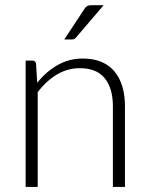

<svg xmlns="http://www.w3.org/2000/svg" viewBox="-20 -736 581 756"><path d="M81 0V-497.5H107Q120 -497.5 122 -485L126.5 -410Q160.5 -453 205.8 -479.2Q251 -505.5 306.5 -505.5Q347.5 -505.5 378.8 -492.5Q410 -479.5 430.5 -455Q451 -430.5 461.5 -396Q472 -361.5 472 -318V0H424.5V-318Q424.5 -388 392.5 -427.8Q360.5 -467.5 294.5 -467.5Q245.5 -467.5 203.5 -442.2Q161.5 -417 128.5 -373V0ZM388 -715.5 280 -589Q276 -584 271.8 -582.2Q267.5 -580.5 261.5 -580.5H233L311.5 -699.5Q317 -708.5 323 -712Q329 -715.5 341 -715.5Z"/></svg>

Font: Lato Light
Style: Regular
Weight: 300
Designer: Lukasz Dziedzic
Foundry: Lukasz Dziedzic
Version: Version 1.104; Western+Polish opensource